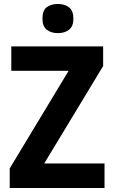

<svg xmlns="http://www.w3.org/2000/svg" viewBox="-20 -948 574 968"><path d="M507 0H29V-99L326 -591H37V-714H500V-615L203 -124H507ZM272 -928Q306 -928 328 -911Q350 -894 350 -854Q350 -815 328 -798Q306 -781 272 -781Q238 -781 216 -798Q194 -815 194 -854Q194 -895 215.5 -911.5Q237 -928 272 -928Z"/></svg>

Font: Noto Sans Lao UI SemCond
Style: Bold
Weight: 700
Width: 4
Designer: Monotype Design Team
Foundry: Monotype Imaging Inc.
Version: Version 2.000; ttfautohint (v1.8.4.7-5d5b)